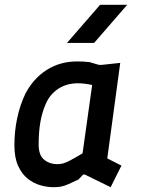

<svg xmlns="http://www.w3.org/2000/svg" viewBox="-20 -770 586 800"><path d="M203 10Q177 10 148.5 2Q120 -6 95.5 -25.5Q71 -45 55.5 -79Q40 -113 40 -165Q40 -222 51.5 -277Q63 -332 86 -380Q119 -443 174.5 -478.5Q230 -514 301 -514Q315 -514 327 -513.5Q339 -513 354 -511L391 -500Q398 -499 407 -500L481 -508L427 -110L486 -80L441 10L337 -41Q328 -46 323 -39L307 -22Q281 -10 264.5 -2.5Q248 5 234 7.5Q220 10 203 10ZM219 -86Q231 -86 242.5 -89Q254 -92 273 -102Q292 -112 324 -131L364 -416Q330 -423 305 -423Q258 -423 223.5 -400.5Q189 -378 172 -340Q156 -305 148.5 -263Q141 -221 141 -168Q141 -123 164 -104.5Q187 -86 219 -86ZM259 -591 397 -750H510L372 -591Z"/></svg>

Font: Finlandica Medium
Style: Italic
Weight: 500
Italic angle: -8°
Designer: Niklas Ekholm, Juho Hiilivirta, Jaakko Suomalainen
Foundry: Helsinki Type Studio
Version: Version 1.063